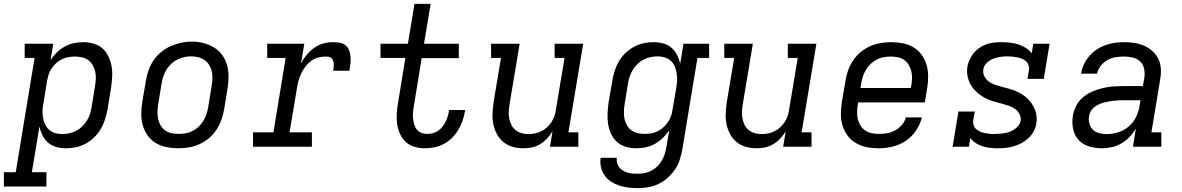

<svg xmlns="http://www.w3.org/2000/svg" viewBox="-64 -755 6084 988"><path d="M-44 205V131H17L114 -457H63V-530H210L196 -445Q209 -466 228 -484.5Q247 -503 269.5 -515.5Q292 -528 316.5 -533Q341 -538 365 -538Q365 -538 365 -538Q365 -538 366 -538Q393 -538 419.5 -530Q446 -522 465 -504.5Q484 -487 495 -462.5Q506 -438 510.5 -411.5Q515 -385 513 -356.5Q511 -328 507 -300L489 -190Q484 -165 476 -139.5Q468 -114 454.5 -91Q441 -68 421 -48.5Q401 -29 377 -16Q353 -3 327.5 2.5Q302 8 276 8Q250 8 226 1.5Q202 -5 184 -20.5Q166 -36 155 -58Q144 -80 139 -104L100 131H175V205ZM256 -65Q274 -65 292 -69Q310 -73 327 -81.5Q344 -90 358 -103.5Q372 -117 382.5 -133Q393 -149 398.5 -166.5Q404 -184 407 -202L425 -312Q428 -331 429 -350Q430 -369 426 -386.5Q422 -404 413 -419.5Q404 -435 390 -445.5Q376 -456 358 -460Q340 -464 321 -464Q304 -464 287 -461Q270 -458 254 -450Q238 -442 224.5 -429.5Q211 -417 201 -402Q191 -387 186 -370.5Q181 -354 178 -337L160 -227Q156 -208 155 -189Q154 -170 157 -151.5Q160 -133 167.5 -116.5Q175 -100 188 -88Q201 -76 218.5 -70.5Q236 -65 256 -65Z M853 8Q822 8 792.5 2Q763 -4 738 -19Q713 -34 696 -57.5Q679 -81 671 -109Q663 -137 663 -168Q663 -199 668 -230L687 -340Q691 -367 700.5 -393.5Q710 -420 726 -444Q742 -468 765 -487Q788 -506 814.5 -517.5Q841 -529 868 -535Q895 -541 923 -541Q954 -541 983 -533.5Q1012 -526 1037 -511Q1062 -496 1079 -472.5Q1096 -449 1104 -421Q1112 -393 1112 -362Q1112 -331 1107 -300L1089 -190Q1084 -163 1074.5 -136.5Q1065 -110 1049 -86Q1033 -62 1010 -43Q987 -24 961 -12.5Q935 -1 907.5 3.5Q880 8 853 8ZM854 -66Q873 -66 891 -69Q909 -72 926 -80.5Q943 -89 957.5 -102.5Q972 -116 982 -132.5Q992 -149 998 -166.5Q1004 -184 1007 -202L1025 -312Q1028 -331 1029 -350Q1030 -369 1026 -387Q1022 -405 1012.5 -420.5Q1003 -436 988.5 -446Q974 -456 956 -460.5Q938 -465 919 -465Q901 -465 883 -461Q865 -457 848 -448.5Q831 -440 817 -426.5Q803 -413 793 -397Q783 -381 777 -363.5Q771 -346 768 -328L750 -218Q747 -199 746.5 -180Q746 -161 749.5 -143.5Q753 -126 762 -110.5Q771 -95 785 -84.5Q799 -74 817 -70Q835 -66 854 -66Z M1238 0V-74H1343L1406 -457H1311V-530H1502L1485 -429Q1497 -452 1514 -472.5Q1531 -493 1552.5 -508.5Q1574 -524 1599 -531Q1624 -538 1649 -538Q1667 -538 1684.5 -535Q1702 -532 1714.5 -521.5Q1727 -511 1733 -495Q1739 -479 1740 -461.5Q1741 -444 1739 -426Q1737 -408 1734 -391H1650Q1652 -399 1653 -408Q1654 -417 1653.5 -425.5Q1653 -434 1650.5 -442Q1648 -450 1642 -455.5Q1636 -461 1627.5 -462.5Q1619 -464 1610 -464Q1591 -464 1571.5 -458.5Q1552 -453 1535.5 -440.5Q1519 -428 1506.5 -411Q1494 -394 1485.5 -376Q1477 -358 1472 -339Q1467 -320 1464 -301L1426 -74H1541V0Z M2122 8Q2095 8 2069 0.5Q2043 -7 2024.5 -24Q2006 -41 1995 -64.5Q1984 -88 1980 -114.5Q1976 -141 1977.5 -168.5Q1979 -196 1984 -224L2022 -457H1894V-530H2035L2069 -735H2152L2118 -530H2297V-456H2106L2066 -212Q2063 -195 2061.5 -179Q2060 -163 2061.5 -147Q2063 -131 2067 -116Q2071 -101 2080 -89.5Q2089 -78 2103.5 -72Q2118 -66 2135 -66Q2149 -66 2163 -69.5Q2177 -73 2189.5 -81.5Q2202 -90 2212 -102Q2222 -114 2228.5 -127.5Q2235 -141 2239.5 -155Q2244 -169 2246 -183Q2246 -185 2246.5 -186.5Q2247 -188 2247 -189H2330Q2329 -187 2329 -184.5Q2329 -182 2328 -180Q2324 -155 2315.5 -131.5Q2307 -108 2293.5 -85.5Q2280 -63 2261 -44.5Q2242 -26 2219 -14Q2196 -2 2171.5 3Q2147 8 2122 8Z M2630 8Q2601 8 2574 0.5Q2547 -7 2526.5 -24Q2506 -41 2493 -65Q2480 -89 2474.5 -116Q2469 -143 2470.5 -172Q2472 -201 2476 -230L2514 -457H2463V-530H2610L2558 -218Q2555 -199 2554 -181Q2553 -163 2556.5 -145.5Q2560 -128 2567.5 -112.5Q2575 -97 2588.5 -86Q2602 -75 2619 -70Q2636 -65 2655 -65Q2672 -65 2689 -68.5Q2706 -72 2722 -80Q2738 -88 2751.5 -100.5Q2765 -113 2774.5 -128Q2784 -143 2789.5 -159.5Q2795 -176 2797 -193L2841 -457H2790V-530H2937L2861 -74H2912V0H2766L2779 -79Q2767 -59 2751 -42Q2735 -25 2715 -13Q2695 -1 2673 3.5Q2651 8 2630 8Z M3217 213Q3192 213 3168 210Q3144 207 3121.5 199.5Q3099 192 3080 179.5Q3061 167 3047.5 148Q3034 129 3028.5 105Q3023 81 3027 57H3110Q3108 70 3111.5 83Q3115 96 3122.5 106Q3130 116 3141 122.5Q3152 129 3164.5 133Q3177 137 3190.5 138Q3204 139 3217 139Q3235 139 3253 135.5Q3271 132 3287.5 123.5Q3304 115 3318 101.5Q3332 88 3341.5 71.5Q3351 55 3356.5 38Q3362 21 3365 3L3380 -85Q3366 -64 3347 -45.5Q3328 -27 3305.5 -14.5Q3283 -2 3258.5 3Q3234 8 3210 8Q3210 8 3210 8Q3210 8 3210 8Q3182 8 3155.5 0Q3129 -8 3110 -25.5Q3091 -43 3080 -67.5Q3069 -92 3065 -118.5Q3061 -145 3062.5 -173.5Q3064 -202 3068 -230L3087 -340Q3091 -365 3099 -390.5Q3107 -416 3120.5 -439Q3134 -462 3154 -481.5Q3174 -501 3198 -514Q3222 -527 3248 -532.5Q3274 -538 3299 -538Q3325 -538 3349 -531.5Q3373 -525 3391 -509.5Q3409 -494 3420 -472Q3431 -450 3436 -426L3453 -530H3585V-457H3525L3447 15Q3442 42 3433.5 68Q3425 94 3409 117.5Q3393 141 3371 160.5Q3349 180 3323.5 192Q3298 204 3271 208.5Q3244 213 3217 213ZM3254 -66Q3271 -66 3288 -69Q3305 -72 3321 -80Q3337 -88 3350.5 -100.5Q3364 -113 3374 -128Q3384 -143 3389.5 -159.5Q3395 -176 3397 -193L3416 -303Q3419 -322 3420 -341Q3421 -360 3418 -378.5Q3415 -397 3408 -413.5Q3401 -430 3388 -442Q3375 -454 3357 -459.5Q3339 -465 3320 -465Q3301 -465 3283 -461Q3265 -457 3248 -448.5Q3231 -440 3217 -426.5Q3203 -413 3193 -397Q3183 -381 3177 -363.5Q3171 -346 3168 -328L3150 -218Q3147 -199 3146.5 -180Q3146 -161 3149.5 -143.5Q3153 -126 3162 -110.5Q3171 -95 3185 -84.5Q3199 -74 3217 -70Q3235 -66 3254 -66Z M3830 8Q3801 8 3774 0.5Q3747 -7 3726.5 -24Q3706 -41 3693 -65Q3680 -89 3674.5 -116Q3669 -143 3670.5 -172Q3672 -201 3676 -230L3714 -457H3663V-530H3810L3758 -218Q3755 -199 3754 -181Q3753 -163 3756.5 -145.5Q3760 -128 3767.5 -112.5Q3775 -97 3788.5 -86Q3802 -75 3819 -70Q3836 -65 3855 -65Q3872 -65 3889 -68.5Q3906 -72 3922 -80Q3938 -88 3951.5 -100.5Q3965 -113 3974.5 -128Q3984 -143 3989.5 -159.5Q3995 -176 3997 -193L4041 -457H3990V-530H4137L4061 -74H4112V0H3966L3979 -79Q3967 -59 3951 -42Q3935 -25 3915 -13Q3895 -1 3873 3.5Q3851 8 3830 8Z M4457 8Q4434 8 4411 5Q4388 2 4367 -6Q4346 -14 4328.5 -26.5Q4311 -39 4298 -56.5Q4285 -74 4276.5 -94.5Q4268 -115 4265 -137.5Q4262 -160 4263.5 -183.5Q4265 -207 4268 -230L4287 -340Q4291 -367 4300.5 -393.5Q4310 -420 4326 -444Q4342 -468 4365 -487Q4388 -506 4414 -517.5Q4440 -529 4468 -533.5Q4496 -538 4523 -538Q4553 -538 4583 -532Q4613 -526 4637.5 -511Q4662 -496 4679 -472.5Q4696 -449 4704 -421Q4712 -393 4712 -362Q4712 -331 4707 -300L4695 -228H4352L4350 -218Q4347 -199 4346.5 -179.5Q4346 -160 4350 -142.5Q4354 -125 4363.5 -109.5Q4373 -94 4387.5 -84Q4402 -74 4420 -70Q4438 -66 4457 -66Q4478 -66 4500 -69.5Q4522 -73 4541.5 -83.5Q4561 -94 4576.5 -111.5Q4592 -129 4597 -151H4680Q4671 -115 4649.5 -83Q4628 -51 4596.5 -30Q4565 -9 4529 -0.5Q4493 8 4457 8ZM4364 -302H4623L4625 -312Q4628 -331 4629 -350Q4630 -369 4626 -386.5Q4622 -404 4613 -419.5Q4604 -435 4590 -445.5Q4576 -456 4558 -460Q4540 -464 4521 -464Q4503 -464 4484.5 -461Q4466 -458 4449 -449.5Q4432 -441 4417.5 -427.5Q4403 -414 4393 -397.5Q4383 -381 4377 -363.5Q4371 -346 4368 -328Z M5068 8Q5048 8 5028 5.5Q5008 3 4990 -3Q4972 -9 4956 -19.5Q4940 -30 4929 -45L4922 0H4838L4868 -181H4952L4944 -136Q4942 -123 4946 -111Q4950 -99 4959 -91Q4968 -83 4979 -78Q4990 -73 5002.5 -70.5Q5015 -68 5028 -66.5Q5041 -65 5053 -65Q5053 -65 5053.5 -65.5Q5054 -66 5054 -66Q5073 -66 5093 -68Q5113 -70 5132 -77Q5151 -84 5167.5 -98.5Q5184 -113 5188 -133Q5191 -152 5182 -168.5Q5173 -185 5158.5 -195Q5144 -205 5126.5 -211Q5109 -217 5091.5 -221.5Q5074 -226 5056 -231Q5038 -236 5021.5 -243Q5005 -250 4990 -259.5Q4975 -269 4962 -281Q4949 -293 4938.5 -307.5Q4928 -322 4921.5 -339Q4915 -356 4913 -374.5Q4911 -393 4914 -412Q4918 -431 4926 -449Q4934 -467 4947 -482.5Q4960 -498 4977 -509.5Q4994 -521 5013 -527.5Q5032 -534 5051 -536Q5070 -538 5088 -538Q5111 -538 5133 -535.5Q5155 -533 5175.5 -526.5Q5196 -520 5214.5 -508.5Q5233 -497 5245 -480L5253 -530H5337L5307 -349H5223L5231 -394Q5233 -407 5229 -419Q5225 -431 5216.5 -439Q5208 -447 5196.5 -452Q5185 -457 5173 -459.5Q5161 -462 5148 -463.5Q5135 -465 5122 -465Q5104 -465 5085 -462.5Q5066 -460 5047.5 -453Q5029 -446 5014 -431.5Q4999 -417 4996 -398Q4993 -379 5001.5 -362.5Q5010 -346 5024 -335.5Q5038 -325 5055.5 -319Q5073 -313 5090.5 -308.5Q5108 -304 5126 -299Q5144 -294 5160.5 -287.5Q5177 -281 5192.5 -271.5Q5208 -262 5221 -250Q5234 -238 5244 -223.5Q5254 -209 5261 -192.5Q5268 -176 5270 -157.5Q5272 -139 5269 -120Q5266 -99 5255.5 -79.5Q5245 -60 5228.5 -44.5Q5212 -29 5192.5 -18.5Q5173 -8 5152 -2Q5131 4 5110 6Q5089 8 5068 8Z M5608 8Q5573 8 5540.5 -1.5Q5508 -11 5486.5 -34.5Q5465 -58 5458 -91.5Q5451 -125 5457 -159Q5461 -186 5474 -211Q5487 -236 5509 -254.5Q5531 -273 5557 -284Q5583 -295 5609.5 -301.5Q5636 -308 5662.5 -310Q5689 -312 5716 -312H5817L5825 -358Q5828 -380 5823 -402.5Q5818 -425 5802.5 -439.5Q5787 -454 5764.5 -459Q5742 -464 5719 -464Q5698 -464 5676 -460.5Q5654 -457 5634.5 -446Q5615 -435 5600.5 -416.5Q5586 -398 5581 -376H5499Q5503 -401 5513.5 -423.5Q5524 -446 5540.5 -465.5Q5557 -485 5578.5 -499.5Q5600 -514 5623.5 -522.5Q5647 -531 5671 -534.5Q5695 -538 5719 -538Q5747 -538 5773.5 -534Q5800 -530 5824 -519.5Q5848 -509 5867 -491.5Q5886 -474 5897 -451Q5908 -428 5909.5 -400.5Q5911 -373 5906 -346L5861 -74H5912V0H5766L5781 -94Q5768 -71 5749 -51Q5730 -31 5707 -17.5Q5684 -4 5658.5 2Q5633 8 5608 8ZM5630 -65Q5659 -65 5689 -74Q5719 -83 5743.5 -103.5Q5768 -124 5781.5 -152Q5795 -180 5800 -210L5805 -239H5716Q5703 -239 5690.5 -238.5Q5678 -238 5665 -236.5Q5652 -235 5639.5 -232.5Q5627 -230 5614 -226.5Q5601 -223 5588.5 -217Q5576 -211 5565.5 -202.5Q5555 -194 5548.5 -182Q5542 -170 5540 -157Q5537 -138 5542 -119Q5547 -100 5560 -87.5Q5573 -75 5592 -70Q5611 -65 5630 -65Z"/></svg>

Font: Iosevka Curly Slab ExObl
Style: Regular
Weight: 400
Width: 7
Italic angle: -9°
Monospace: yes
Designer: Belleve Invis
Foundry: Belleve Invis
Version: Version 11.1.0; ttfautohint (v1.8.3)